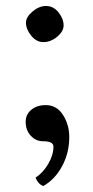

<svg xmlns="http://www.w3.org/2000/svg" viewBox="-20 -458 312 643"><path d="M66 -50Q66 -75 85 -90.5Q104 -106 133 -106Q170 -106 191 -73Q212 -40 212 1Q212 54 188 98.5Q164 143 125 165Q108 159 99 137Q124 121 141.5 91Q159 61 159 33Q159 15 124 15Q100 15 83 -3.5Q66 -22 66 -50ZM67 -382Q67 -401 89 -419.5Q111 -438 134 -438Q159 -438 176 -416.5Q193 -395 193 -373Q193 -353 171.5 -335Q150 -317 125 -317Q102 -317 84.5 -338.5Q67 -360 67 -382Z"/></svg>

Font: Alike
Style: Regular
Weight: 400
Designer: Cyreal (www.cyreal.org)
Foundry: Cyreal (www.cyreal.org)
Version: Version 1.212